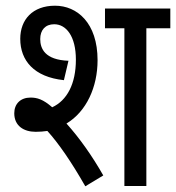

<svg xmlns="http://www.w3.org/2000/svg" viewBox="-20 -652 617 673"><path d="M105 -190C119 -190 133 -191 146 -193C185 -150 230 -85 279 1L342 -37C304 -104 259 -168 213 -219C283 -261 322 -347 322 -441C322 -572 250 -632 173 -632C94 -632 51 -583 51 -516C51 -440 99 -382 204 -371L220 -439C137 -442 121 -482 121 -515C121 -547 139 -567 170 -567C212 -567 246 -525 246 -443C246 -358 215 -300 163 -276C131 -304 110 -310 87 -310C52 -310 30 -288 30 -255C30 -211 63 -190 105 -190ZM493 -553H577V-622H348V-553H416V0H493Z"/></svg>

Font: Noto Sans Devanagari UI Condensed
Style: Regular
Weight: 400
Width: 3
Designer: Jelle Bosma - Monotype Design Team
Foundry: Monotype Imaging Inc.
Version: Version 2.003